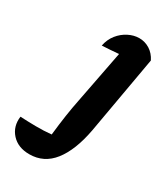

<svg xmlns="http://www.w3.org/2000/svg" viewBox="-309 -578 753 860"><g transform="rotate(30 68.0 -147.5)"><path d="M247 -435 176 -32Q155 80 107.5 140.5Q60 201 -15 201Q-74 201 -107 164.5Q-140 128 -133 75Q-94 77 -53 77.5Q-12 78 28 74Q34 18 41 -29Q48 -76 57 -120L109 -389Q86 -387 65 -385.5Q44 -384 23 -383Q30 -418 50 -443Q70 -468 97.5 -482Q125 -496 153 -496Q182 -496 207 -480.5Q232 -465 247 -435Z"/></g></svg>

Font: Piazzolla
Style: Bold Italic
Weight: 700
Italic angle: -11.3°
Designer: Juan Pablo del Peral
Foundry: Huerta Tipografica
Version: Version 1.330